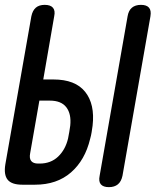

<svg xmlns="http://www.w3.org/2000/svg" viewBox="-32 -760 652 790"><path d="M146 -433H188Q278 -433 318.5 -382Q359 -331 349 -243Q347 -229 345 -216Q343 -203 339 -189Q318 -101 260 -50.5Q202 0 112 0H60Q16 0 -0.5 -20.5Q-17 -41 -10 -84L97 -693Q102 -717 115.5 -728.5Q129 -740 152 -740Q176 -740 186 -728Q196 -716 191 -693ZM416 10Q393 10 383 -1.5Q373 -13 378 -37L493 -693Q497 -717 511 -728.5Q525 -740 548 -740Q571 -740 581 -728.5Q591 -717 587 -693L472 -37Q467 -13 453 -1.5Q439 10 416 10ZM92 -129Q88 -108 96.5 -97.5Q105 -87 125 -87H131Q177 -87 207 -115.5Q237 -144 248 -190Q251 -204 253 -217L257 -243Q262 -291 241 -318.5Q220 -346 173 -346H130Z"/></svg>

Font: Maple Mono Medium
Style: Italic
Weight: 500
Italic angle: -10°
Monospace: yes
Designer: subframe7536
Version: Version 7.000